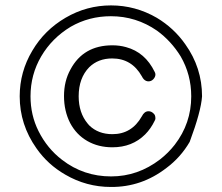

<svg xmlns="http://www.w3.org/2000/svg" viewBox="-20 -706 840 728"><path d="M102.5 -513.7Q54.7 -433.6 54.7 -340.8Q54.7 -233.4 118.2 -143.6Q161.1 -82 227.5 -43.9Q307.6 2.9 400.4 2.9Q516.6 3.9 611.3 -69.3Q665 -109.4 699.2 -168Q742.2 -283.2 746.1 -340.8Q746.1 -449.2 682.6 -538.1Q639.6 -599.6 574.2 -638.7Q493.2 -685.5 400.9 -685.5Q308.6 -685.5 228.5 -638.7Q148.4 -591.8 102.5 -513.7ZM586.9 -101.6Q502.9 -37.1 401.4 -37.1Q296.9 -37.1 215.8 -99.6Q159.2 -142.6 126 -209Q95.7 -269.5 95.7 -340.8Q95.7 -422.9 136.2 -492.2Q176.8 -561.5 248 -604.5Q317.4 -644.5 400.4 -644.5Q496.1 -644.5 575.2 -589.8Q628.9 -550.8 665 -492.2Q705.1 -422.9 705.1 -340.8Q705.1 -238.3 642.6 -157.2Q618.2 -126 586.9 -101.6ZM406.2 -147.5Q481.4 -147.5 530.3 -196.3Q551.8 -217.8 566.4 -248Q569.3 -252.9 569.3 -256.8Q569.3 -260.7 568.8 -263.2Q568.4 -265.6 567.4 -268.6Q565.4 -273.4 561.5 -276.4Q553.7 -284.2 543 -284.2Q527.3 -284.2 517.6 -264.6Q479.5 -197.3 406.2 -197.3Q352.5 -197.3 318.4 -230.5L312.5 -237.3Q278.3 -278.3 278.3 -340.8Q278.3 -410.2 318.4 -451.2Q352.5 -484.4 405.3 -484.4Q479.5 -484.4 517.6 -417Q521.5 -409.2 525.4 -405.3Q533.2 -397.5 543 -397.5Q553.7 -397.5 561.5 -405.8Q569.3 -414.1 569.3 -423.8Q569.3 -428.7 566.4 -433.6Q530.3 -507.8 458 -527.3Q433.6 -534.2 406.2 -534.2Q295.9 -534.2 247.1 -442.4Q222.7 -398.4 222.7 -341.8Q222.7 -285.2 246.1 -239.3Q269.5 -195.3 311 -171.4Q352.5 -147.5 406.2 -147.5Z"/></svg>

Font: FakePearl
Style: Light
Weight: 350
Version: Version 1.2